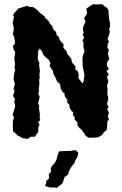

<svg xmlns="http://www.w3.org/2000/svg" viewBox="-20 -696 619 973"><path d="M121 8 94 4 84 -2 70 -9 62 -17 46 -31 45 -52V-67L46 -86L51 -99L44 -115L49 -130L55 -149L57 -161L52 -180L56 -195L46 -209L49 -219L54 -237L48 -246L55 -266L53 -282L49 -292L50 -310L53 -328L57 -342L53 -353L56 -370L54 -388L52 -402L56 -419L57 -433L50 -443L45 -462L56 -476L55 -486L53 -506L45 -522L48 -536L50 -552L47 -568L44 -580L51 -610L46 -619L52 -629L68 -647L71 -652L93 -659L120 -667L124 -662L148 -660L156 -655L170 -644L180 -633L198 -619L205 -614L210 -604L225 -591L235 -574L245 -564L247 -555L253 -543L264 -535L267 -519L278 -508L283 -494L289 -484L302 -472L301 -454L313 -441L317 -436L322 -422L336 -405L342 -396L344 -381L353 -370L363 -358L361 -345L375 -334L379 -314L377 -302L383 -292L399 -273L405 -288V-297L408 -314L406 -328L403 -341L399 -358L398 -391V-403L402 -420L408 -436L405 -449L402 -463L404 -475L398 -493L407 -505L399 -520L404 -530L400 -548L403 -564L409 -575L413 -587L406 -603L416 -619L421 -628L418 -653L434 -663L442 -669L455 -676L464 -673L498 -675L509 -665L519 -659L529 -647L530 -636L532 -609L534 -593L538 -578L537 -561L533 -546L537 -535L531 -515L525 -499L532 -485L526 -474L524 -454L532 -444L527 -425L529 -414L534 -398L522 -379V-362L532 -348L520 -335L531 -319L522 -306L529 -285L526 -273L522 -261L525 -248L524 -218L528 -204V-190L522 -169L531 -153L523 -145L532 -123L526 -107L532 -90L524 -80L523 -53L520 -37L505 -24L499 -13L479 -1L467 1L443 2H429L414 -8L408 -18L393 -39L381 -49L372 -62L373 -76L358 -90L359 -101L349 -114L351 -128L342 -134L332 -152V-164L320 -177L322 -188L308 -209L307 -223L298 -229L287 -249L286 -260L283 -271L269 -284L262 -301L256 -312L251 -321L248 -337L237 -353L231 -363L236 -375L228 -392L216 -402L202 -415L197 -425L194 -435L181 -450L173 -437V-423L171 -402L173 -392L180 -376L178 -365L181 -346L182 -335L180 -317L181 -299L178 -292L180 -277L178 -256L177 -246L178 -235L174 -219L181 -208L178 -190L173 -173L179 -159L177 -147L180 -132L182 -115L181 -102L184 -87L173 -77L180 -65L174 -48V-27L166 -18L157 -3H135ZM266 257 260 254H233L209 247L214 231L215 220L229 208L227 187L239 174L237 157L243 145L253 135L260 126L267 111L271 93L279 71L314 69H337L351 66H365L377 78L375 90L370 104L362 115L357 131L345 145L337 157L328 175L326 187L316 195L307 201L301 221L298 231L285 243Z"/></svg>

Font: Winky Rough Medium
Style: Regular
Weight: 500
Designer: Simon Atzbach
Foundry: typofactur
Version: Version 1.206; ttfautohint (v1.8.4.7-5d5b)